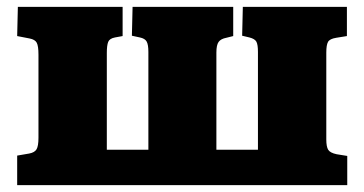

<svg xmlns="http://www.w3.org/2000/svg" viewBox="-20 -539 1061 559"><path d="M30 0V-86L65 -92Q81 -95 86.5 -104.5Q92 -114 92 -138V-380Q92 -405 87 -414.5Q82 -424 66 -427L30 -434L32 -519H337V-434L315 -430Q299 -427 295 -417Q291 -407 291 -385V-103H412V-388Q412 -409 407 -418Q402 -427 387 -430L364 -435L366 -519H659V-434L639 -429Q623 -426 616.5 -417Q610 -408 610 -386V-103H731V-388Q731 -409 726.5 -417.5Q722 -426 706 -430L685 -435L687 -519H990V-434L959 -429Q940 -426 935 -417Q930 -408 930 -386V-133Q930 -112 935.5 -103Q941 -94 960 -90L991 -85V0Z"/></svg>

Font: Literata 12pt ExtraBold
Style: Regular
Weight: 800
Designer: Latin by Veronika Burian and Jose Scaglione. Greek by Irene Vlachou. Cyrillic by Vera Evstafieva.
Foundry: TypeTogether
Version: Version 3.002